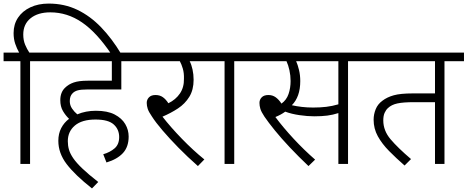

<svg xmlns="http://www.w3.org/2000/svg" viewBox="-20 -916 2613 1073"><path d="M94 -574H0V-622H87Q74 -645 65 -671.5Q56 -698 56 -731Q56 -780 80.5 -817Q105 -854 149.5 -875Q194 -896 252 -896Q340 -896 412.5 -861Q485 -826 545.5 -763Q606 -700 657 -615H601Q520 -735 438 -791Q356 -847 261 -847Q192 -847 151 -814Q110 -781 110 -723Q110 -691 120.5 -666Q131 -641 144 -622H257V-574H148V0H94Z M557 -54Q595 -65 620.5 -87Q646 -109 646 -150Q646 -193 615.5 -220.5Q585 -248 514 -248Q438 -248 398.5 -214.5Q359 -181 359 -127Q359 -102 365.5 -79.5Q372 -57 389.5 -31.5Q407 -6 440.5 26Q474 58 529 101L494 137Q399 62 352.5 1Q306 -60 306 -129Q306 -169 322 -200Q338 -231 366 -252Q346 -271 331.5 -296Q317 -321 317 -356Q317 -379 324 -396.5Q331 -414 344 -426Q363 -445 392 -455Q421 -465 470 -465H605V-574H242V-622H768V-574H658V-416H468Q433 -416 414.5 -411Q396 -406 385 -394Q370 -379 370 -351Q370 -328 382.5 -309.5Q395 -291 412 -277Q459 -297 516 -297Q581 -297 621 -276Q661 -255 680 -222.5Q699 -190 699 -153Q699 -95 667 -60.5Q635 -26 575 -8Z M1122 -25 1086 12Q1028 -39 977.5 -90.5Q927 -142 888.5 -187Q850 -232 829 -265Q811 -291 805.5 -308Q800 -325 800 -341Q800 -359 812.5 -372Q825 -385 849 -385Q873 -385 890 -373Q907 -361 921 -339Q962 -359 985.5 -393.5Q1009 -428 1008 -476Q1009 -508 1001.5 -533Q994 -558 985 -574H753V-622H1156V-574H1040Q1050 -555 1056 -527.5Q1062 -500 1062 -470Q1062 -414 1038 -375Q1014 -336 974.5 -310Q935 -284 888 -264Q934 -205 996.5 -140.5Q1059 -76 1122 -25Z M1289 -574V0H1235V-574H1141V-622H1398V-574Z M1925 -574V0H1871V-284Q1840 -274 1809 -270Q1778 -266 1736 -266Q1698 -266 1653.5 -272.5Q1609 -279 1574 -292Q1551 -275 1519 -262Q1563 -203 1621 -140.5Q1679 -78 1741 -24L1704 12Q1648 -41 1599.5 -92.5Q1551 -144 1515 -188.5Q1479 -233 1458 -264Q1440 -291 1435 -308Q1430 -325 1430 -341Q1430 -359 1442.5 -372Q1455 -385 1480 -385Q1503 -385 1520.5 -372.5Q1538 -360 1553 -337Q1581 -357 1592.5 -390.5Q1604 -424 1604 -463Q1604 -494 1597.5 -523.5Q1591 -553 1581 -574H1383V-622H2034V-574ZM1730 -315Q1770 -315 1803.5 -319Q1837 -323 1871 -333V-574H1635Q1644 -554 1651 -525Q1658 -496 1658 -463Q1658 -418 1646 -384.5Q1634 -351 1611 -328Q1637 -322 1667 -318.5Q1697 -315 1730 -315Z M2464 -574V0H2411V-345H2293Q2234 -345 2201 -338Q2168 -331 2148 -312Q2137 -302 2129.5 -285.5Q2122 -269 2122 -243Q2122 -186 2162.5 -138Q2203 -90 2277 -27L2241 9Q2194 -32 2154.5 -72Q2115 -112 2091.5 -154.5Q2068 -197 2068 -247Q2068 -277 2079.5 -305.5Q2091 -334 2117 -353Q2143 -373 2180.5 -383.5Q2218 -394 2287 -394H2411V-574H2019V-622H2573V-574Z"/></svg>

Font: Noto Sans Light
Style: Regular
Weight: 300
Designer: Monotype Design Team
Foundry: Monotype Imaging Inc.
Version: Version 2.007